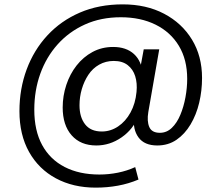

<svg xmlns="http://www.w3.org/2000/svg" viewBox="-20 -660 1027 879"><path d="M418 199Q315 199 236 156.5Q157 114 113 35.5Q69 -43 69 -151Q69 -253 102 -342Q135 -431 197 -498Q259 -565 346 -602.5Q433 -640 542 -640Q650 -640 731.5 -597Q813 -554 859 -478.5Q905 -403 905 -303Q905 -245 892 -190Q879 -135 852.5 -90.5Q826 -46 788 -20Q750 6 700 6Q641 6 614 -31Q587 -68 594 -126L596 -160L614 -129Q590 -68 536.5 -31Q483 6 421 6Q349 6 308 -40.5Q267 -87 267 -168Q267 -221 283.5 -271Q300 -321 330.5 -360Q361 -399 403.5 -422Q446 -445 498 -445Q558 -445 593.5 -412.5Q629 -380 635 -317L614 -304L638 -434H709L659 -147Q652 -105 663.5 -78.5Q675 -52 712 -52Q743 -52 766.5 -74.5Q790 -97 805.5 -134Q821 -171 829 -214.5Q837 -258 837 -299Q837 -387 799 -450Q761 -513 692.5 -547Q624 -581 533 -581Q442 -581 369 -548Q296 -515 244 -457Q192 -399 164.5 -322.5Q137 -246 137 -158Q137 -62 173 4Q209 70 276 104.5Q343 139 435 139Q478 139 520 130.5Q562 122 599 105L614 162Q569 181 520 190Q471 199 418 199ZM446 -58Q486 -58 520.5 -81Q555 -104 577.5 -145Q600 -186 605 -239Q609 -279 599 -311Q589 -343 564.5 -362Q540 -381 501 -381Q464 -381 434 -364Q404 -347 384.5 -317.5Q365 -288 354.5 -252Q344 -216 344 -178Q344 -124 369.5 -91Q395 -58 446 -58Z"/></svg>

Font: DM Sans 11pt
Style: Italic
Weight: 400
Italic angle: -10°
Version: Version 4.004;gftools[0.9.30]